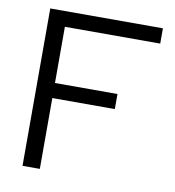

<svg xmlns="http://www.w3.org/2000/svg" viewBox="-79 -771 766 841"><g transform="rotate(10 303.5 -350.0)"><path d="M77 0V-700H578V-632H154V-382H432V-315H154V0Z"/></g></svg>

Font: Red Hat Display Variable
Style: Regular
Weight: 400
Designer: Pentagram, MCKL
Foundry: Pentagram, MCKL
Version: Version 1.021